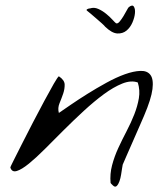

<svg xmlns="http://www.w3.org/2000/svg" viewBox="-20 -674 602 696"><path d="M380.9 -10.7Q377.9 -43 386.2 -74.7Q394.5 -106.4 408.7 -137.2Q422.9 -168 439 -198.7Q455.1 -229.5 466.8 -259.3Q478.5 -289.1 483.4 -317.9Q488.3 -346.7 479.5 -375Q455.1 -383.8 423.3 -371.1Q391.6 -358.4 356.4 -332.5Q321.3 -306.6 283.7 -272Q246.1 -237.3 210.4 -201.7Q174.8 -166 142.6 -133.8Q110.4 -101.6 84.5 -80.6Q58.6 -59.6 41 -54.2Q23.4 -48.8 17.6 -66.4Q16.6 -67.4 28.8 -91.3Q41 -115.2 59.1 -151.4Q77.1 -187.5 99.1 -229.5Q121.1 -271.5 140.6 -308.1Q160.2 -344.7 174.8 -370.1Q189.5 -395.5 193.4 -397.5Q213.9 -383.8 214.4 -367.7Q214.8 -351.6 209 -334.5Q203.1 -317.4 195.8 -299.8Q188.5 -282.2 193.4 -264.6Q209 -275.4 236.8 -294.4Q264.6 -313.5 297.4 -334Q330.1 -354.5 365.7 -374Q401.4 -393.6 432.6 -404.8Q463.9 -416 488.8 -417Q513.7 -418 525.4 -402.3Q537.1 -386.7 532.7 -351.1Q528.3 -315.4 502 -253.9Q499 -247.1 487.8 -221.2Q476.6 -195.3 463.4 -165.5Q450.2 -135.7 439 -109.9Q427.7 -84 424.8 -77.1Q423.8 -73.2 422.4 -63Q420.9 -52.7 418.9 -40.5Q417 -28.3 413.1 -17.1Q409.2 -5.9 403.3 0Q397.5 5.9 389.6 -1.5Q381.8 -8.8 380.9 -10.7ZM447.3 -648.4Q460 -658.2 465.3 -649.9Q470.7 -641.6 469.2 -626Q467.8 -610.4 460 -592.3Q452.1 -574.2 438.5 -563Q424.8 -551.8 405.3 -552.7Q385.7 -553.7 361.3 -577.1Q358.4 -581.1 349.1 -589.4Q339.8 -597.7 329.1 -606.9Q318.4 -616.2 308.6 -624.5Q298.8 -632.8 294.9 -635.7Q292 -638.7 296.9 -641.1Q301.8 -643.6 306.6 -643.6Q321.3 -648.4 336.4 -641.6Q351.6 -634.8 364.7 -624Q377.9 -613.3 387.2 -603Q396.5 -592.8 400.4 -589.8Q406.2 -586.9 413.6 -595.7Q420.9 -604.5 427.7 -615.7Q434.6 -627 439.9 -637.2Q445.3 -647.5 447.3 -648.4Z"/></svg>

Font: Nothing You Could Do
Style: Regular
Weight: 400
Version: Version 1.005